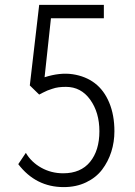

<svg xmlns="http://www.w3.org/2000/svg" viewBox="-20 -745 548 780"><path d="M401.9 -725.1V-670.9H187L161.1 -431.2Q223.6 -451.2 275.6 -443.4Q327.6 -435.5 365.2 -407Q402.8 -378.4 423.8 -327.9Q444.8 -277.3 444.8 -211.9Q444.8 -168 432.1 -128.2Q419.4 -88.4 394.8 -55.9Q370.1 -23.4 329.8 -4.2Q289.6 15.1 238.8 15.1Q125.5 15.1 54.2 -78.1L85 -124Q106.9 -86.4 147.5 -63.7Q188 -41 236.8 -41Q308.1 -41 345.9 -87.4Q383.8 -133.8 383.8 -211.9Q383.8 -288.1 346.4 -340.1Q309.1 -392.1 248 -392.1Q231.9 -392.1 218.5 -390.4Q205.1 -388.7 191.7 -384Q178.2 -379.4 172.9 -377.4Q167.5 -375.5 153.8 -368.4Q140.1 -361.3 139.2 -360.8L101.1 -397.9L139.2 -725.1Z"/></svg>

Font: Stilu Light
Style: Regular
Weight: 300
Designer: Genilson Lima Santos
Foundry: Genilson Lima Santos
Version: Version 1.200;PS 001.200;hotconv 1.0.88;makeotf.lib2.5.64775